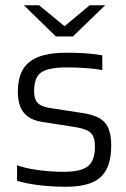

<svg xmlns="http://www.w3.org/2000/svg" viewBox="-20 -705 482 732"><path d="M235 -448Q166 -448 138 -429.5Q110 -411 110 -357Q110 -328 123 -313.5Q136 -299 166 -294L295 -274Q356 -265 380 -237.5Q404 -210 404 -150Q404 -67 364 -30Q324 7 232 7Q175 7 125 0.5Q75 -6 45 -16V-75Q74 -64 122.5 -57Q171 -50 223 -50Q289 -50 315.5 -71.5Q342 -93 342 -146Q342 -182 327 -197.5Q312 -213 270 -220L142 -240Q94 -247 71 -275Q48 -303 48 -356Q48 -434 92.5 -469Q137 -504 232 -504Q272 -504 303.5 -502Q335 -500 370 -494V-438Q342 -443 307.5 -445.5Q273 -448 235 -448ZM71 -685H129L226 -605L322 -685H381L258 -566H193Z"/></svg>

Font: Blinker Light
Style: Regular
Weight: 300
Designer: Juergen Huber
Foundry: supertype
Version: Version 1.017;hotconv 1.0.117;makeotfexe 2.5.65602